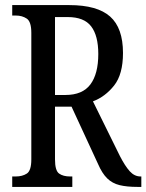

<svg xmlns="http://www.w3.org/2000/svg" viewBox="-20 -734 575 754"><path d="M28 0V-41H42Q68 -41 85.5 -52.5Q103 -64 103 -108V-605Q103 -649 85 -661Q67 -673 42 -673H28V-714H252Q362 -714 412.5 -669Q463 -624 463 -526Q463 -442 428 -398Q393 -354 345 -336L451 -121Q471 -82 489.5 -61.5Q508 -41 532 -41H535V0H520Q478 0 449.5 -7Q421 -14 401 -33.5Q381 -53 365 -90L261 -315H196V-108Q196 -64 212 -52.5Q228 -41 255 -41H264V0ZM237 -361Q304 -361 335 -402.5Q366 -444 366 -522Q366 -594 338 -630.5Q310 -667 246 -667H196V-361Z"/></svg>

Font: Noto Serif Ethiopic ExtraCondensed
Style: Regular
Weight: 400
Width: 2
Designer: Monotype Design Team
Foundry: Monotype Imaging Inc.
Version: Version 2.102; ttfautohint (v1.8.4.7-5d5b)